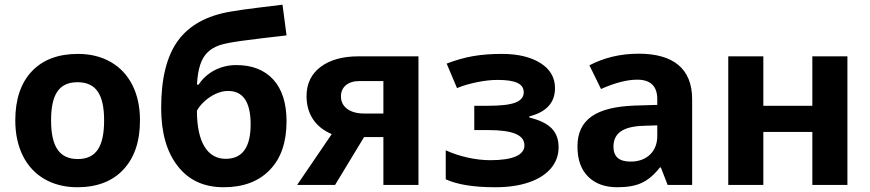

<svg xmlns="http://www.w3.org/2000/svg" viewBox="-20 -785 3695 815"><path d="M574.2 -273.9C574.2 -331.1 563.5 -381.3 542 -423.8C499 -509.3 416 -556.2 311 -556.2C226.6 -556.2 161.1 -531.2 114.7 -481.9C68.4 -432.6 44.9 -363.3 44.9 -273.9C44.9 -216.8 55.7 -166.5 77.1 -123.5C120.1 -37.6 203.1 9.8 308.1 9.8C391.6 9.8 457 -15.1 503.9 -65.4C550.8 -115.7 574.2 -185.1 574.2 -273.9ZM196.8 -273.9C196.8 -382.8 229.5 -436 309.1 -436C389.2 -436 421.9 -381.8 421.9 -273.9C421.9 -165 389.6 -109.9 310.1 -109.9C230 -109.9 196.8 -166 196.8 -273.9Z M664.1 -327.1C664.1 -222.2 687.5 -139.6 734.4 -80.1C780.8 -20 845.7 9.8 929.2 9.8C1012.7 9.8 1078.1 -14.6 1125.5 -64C1172.9 -112.8 1196.3 -181.6 1196.3 -270C1196.3 -346.7 1177.7 -405.8 1140.1 -447.3C1102.5 -488.3 1050.3 -508.8 982.9 -508.8C918 -508.8 857.9 -479 823.2 -425.8H815.9C820.3 -496.6 834.5 -536.6 860.8 -562.5C874 -575.7 890.6 -585.4 911.1 -592.8C931.6 -599.6 963.9 -606 1007.3 -611.8C1050.8 -617.7 1113.8 -625.5 1196.3 -634.8L1179.2 -765.1C1100.6 -754.9 1029.8 -748 959 -735.8C857.9 -718.8 783.2 -677.7 735.8 -612.8C688 -547.9 664.1 -452.6 664.1 -327.1ZM938 -110.8C859.9 -110.8 815.9 -182.6 815.9 -314.9C822.8 -328.1 833.5 -341.8 848.1 -355C877 -381.3 913.1 -398.9 948.2 -398.9C1012.2 -398.9 1043.9 -351.6 1043.9 -256.8C1043.9 -159.7 1008.8 -110.8 938 -110.8Z M1525.4 -203.1H1607.4V0H1756.3V-545.9H1502.4C1434.1 -545.9 1380.4 -530.8 1340.8 -501C1301.3 -471.2 1281.2 -429.7 1281.2 -377C1281.2 -302.2 1317.9 -245.1 1388.2 -215.8L1241.2 0H1402.3ZM1427.2 -376C1427.2 -415 1456.5 -440.9 1505.4 -440.9H1607.4V-303.2H1524.4C1466.3 -303.2 1427.2 -330.6 1427.2 -376Z M1993.2 -335.9V-232.9H2050.8C2156.2 -232.9 2206.1 -212.4 2206.1 -168C2206.1 -127.4 2158.2 -105 2061 -105C1998.5 -105 1928.2 -121.1 1872.1 -147V-23.9C1920.9 -1.5 1990.7 9.8 2082 9.8C2137.2 9.8 2185.1 2.9 2225.6 -11.2C2307.1 -39.1 2351.1 -92.8 2351.1 -159.2C2351.1 -225.1 2316.4 -264.2 2227.1 -286.1V-291C2299.8 -309.6 2335.9 -349.6 2335.9 -411.1C2335.9 -455.6 2315.4 -491.2 2274.4 -517.1C2233.4 -543 2178.7 -556.2 2110.8 -556.2C2065.9 -556.2 2025.4 -553.2 1988.8 -546.9C1952.1 -540.5 1914.6 -529.8 1876 -515.1L1919.9 -411.1C1945.8 -421.9 1975.1 -430.2 2006.8 -436.5C2038.6 -442.9 2066.9 -445.8 2091.8 -445.8C2171.4 -445.8 2203.1 -428.2 2203.1 -393.1C2203.1 -373 2191.4 -358.9 2168 -349.6C2144 -340.3 2104 -335.9 2047.9 -335.9Z M2918 0V-363.8C2918 -494.1 2837.4 -557.1 2690.9 -557.1C2614.3 -557.1 2544.9 -540.5 2481.9 -507.8L2531.2 -407.2C2590.3 -433.6 2641.6 -446.8 2685.1 -446.8C2741.7 -446.8 2770 -418.9 2770 -363.8V-339.8L2675.3 -336.9C2511.7 -331.1 2431.2 -278.8 2431.2 -163.1C2431.2 -107.9 2446.3 -64.9 2476.6 -35.2C2506.3 -5.4 2547.9 9.8 2600.1 9.8C2642.6 9.8 2677.2 3.9 2704.1 -8.8C2730.5 -21 2756.3 -42.5 2781.2 -74.2H2785.2L2814 0ZM2770 -208C2770 -175.3 2759.8 -148.9 2739.3 -128.9C2718.3 -108.9 2690.9 -99.1 2656.2 -99.1C2607.9 -99.1 2584 -120.1 2584 -162.1C2584 -220.7 2626 -248.5 2712.4 -251L2770 -252.9Z M3071.3 -545.9V0H3220.2V-225.1H3428.2V0H3577.1V-545.9H3428.2V-335.9H3220.2V-545.9Z"/></svg>

Font: Noto Reveo Sans
Style: Bold
Weight: 700
Designer: Monotype Design team
Foundry: Monotype Imaging Inc.
Version: Version 1.04